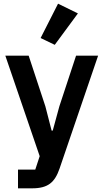

<svg xmlns="http://www.w3.org/2000/svg" viewBox="-20 -825 564 1045"><path d="M404 -752 296 -805 201 -618 278 -581ZM303 -246 267 -114H261L227 -246L136 -522H9L196 25L172 98H78V200H155C241 200 278 168 304 93L514 -522H394Z"/></svg>

Font: IBM Plex Devanagari Medium
Style: Regular
Weight: 600
Designer: Mike Abbink, Paul van der Laan, Pieter van Rosmalen, Erin McLaughlin
Foundry: Bold Monday
Version: Version 1.0